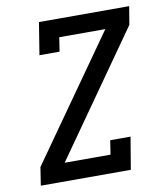

<svg xmlns="http://www.w3.org/2000/svg" viewBox="-82 -805 765 874"><g transform="rotate(-10 300.0 -367.5)"><path d="M36 0 49 -84 449 -651H236L226 -586H133L157 -735H574L560 -651L161 -84H373L383 -149H477L452 0Z"/></g></svg>

Font: Iosevka Etoile Medium Oblique
Style: Regular
Weight: 500
Italic angle: -9°
Designer: Belleve Invis
Foundry: Belleve Invis
Version: Version 15.5.2; ttfautohint (v1.8.4)